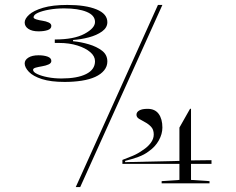

<svg xmlns="http://www.w3.org/2000/svg" viewBox="-20 -743 957 778"><path d="M242 -411Q186 -411 150 -422.5Q114 -434 97 -452Q80 -470 80 -486Q80 -500 95 -509.5Q110 -519 136 -519Q158 -519 173 -513.5Q188 -508 188 -496Q188 -487 177 -482Q166 -477 151 -474.5Q136 -472 125 -469Q114 -466 114 -460Q114 -451 131 -443Q148 -435 174 -430Q200 -425 229 -425Q293 -425 329 -443Q365 -461 365 -495Q365 -515 346 -531.5Q327 -548 294 -558.5Q261 -569 219 -569H202V-583Q280 -583 322.5 -606Q365 -629 365 -654Q365 -681 331 -695Q297 -709 240 -709Q208 -709 179.5 -704Q151 -699 133.5 -691Q116 -683 116 -673Q116 -668 127 -664.5Q138 -661 152 -659Q166 -657 177 -652Q188 -647 188 -638Q188 -626 173 -621Q158 -616 136 -616Q110 -616 95 -626Q80 -636 80 -652Q80 -667 98 -683.5Q116 -700 154.5 -711.5Q193 -723 253 -723Q327 -723 371 -705Q415 -687 415 -653Q415 -631 393.5 -615.5Q372 -600 339.5 -591.5Q307 -583 276 -581V-576Q308 -573 340 -563.5Q372 -554 393.5 -537.5Q415 -521 415 -494Q415 -474 402 -458Q389 -442 366 -431.5Q343 -421 311 -416Q279 -411 242 -411ZM476 -79V-95Q495 -102 517.5 -111.5Q540 -121 559 -135Q578 -147 590.5 -163.5Q603 -180 603 -198Q603 -218 592 -229.5Q581 -241 567.5 -248Q554 -255 543.5 -261.5Q533 -268 533 -278Q533 -289 544.5 -295.5Q556 -302 578 -302Q608 -302 623 -281.5Q638 -261 638 -226Q638 -200 623.5 -174Q609 -148 583 -130Q565 -116 540 -107Q515 -98 487 -91V-86L707 -91V-226L750 -302H754V-93L837 -94V-79H754V-14L829 -9V0H635V-9L707 -14V-79ZM287 15 620 -723H638L305 15Z"/></svg>

Font: Kalnia Expanded Light
Style: Regular
Weight: 300
Width: 7
Designer: Frida Medrano
Foundry: Frida Medrano
Version: Version 1.105